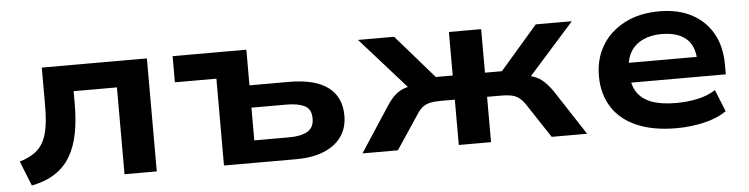

<svg xmlns="http://www.w3.org/2000/svg" viewBox="-38 -672 3308 848"><g transform="rotate(-5 1615.5 -248.5)"><path d="M74 14 30 -96Q70 -108 96 -126.5Q122 -145 136.5 -173Q151 -201 157 -240.5Q163 -280 163 -334V-501H629V0H486V-385H294V-330Q294 -255 282.5 -197Q271 -139 245.5 -96Q220 -53 177.5 -25.5Q135 2 74 14Z M927 0V-385H743V-501H1070V-343H1245Q1360 -343 1418 -299.5Q1476 -256 1476 -173Q1476 -120 1449 -81Q1422 -42 1370.5 -21Q1319 0 1246 0ZM1070 -99H1226Q1276 -99 1305.5 -115.5Q1335 -132 1335 -173Q1335 -215 1305.5 -229.5Q1276 -244 1226 -244H1070Z M1541 0 1669 -196Q1690 -229 1709.5 -246Q1729 -263 1753 -271Q1777 -279 1810 -282L1794 -244L1565 -501H1725L1893 -308H1968V-501H2111V-308H2186L2353 -501H2513L2284 -244L2269 -282Q2302 -279 2325 -271Q2348 -263 2367.5 -245.5Q2387 -228 2409 -196L2537 0H2380L2281 -150Q2267 -171 2252.5 -182Q2238 -193 2219.5 -197Q2201 -201 2174 -201H2111V0H1968V-201H1904Q1878 -201 1859 -197Q1840 -193 1825.5 -182Q1811 -171 1798 -150L1698 0Z M2933 10Q2830 10 2758 -21Q2686 -52 2648.5 -110.5Q2611 -169 2611 -249Q2611 -325 2646 -383.5Q2681 -442 2746.5 -476.5Q2812 -511 2902 -511Q2984 -511 3044 -479.5Q3104 -448 3137 -390Q3170 -332 3170 -250V-208H2723V-296H3068L3050 -276Q3049 -345 3011 -377.5Q2973 -410 2903 -410Q2856 -410 2821 -394Q2786 -378 2766 -346.5Q2746 -315 2746 -268V-253Q2746 -201 2767 -167.5Q2788 -134 2831 -117.5Q2874 -101 2941 -101Q2989 -101 3035 -110.5Q3081 -120 3116 -143L3155 -46Q3114 -17 3054 -3.5Q2994 10 2933 10Z"/></g></svg>

Font: Nunito Sans 7pt SemiExpanded
Style: Bold
Weight: 700
Width: 6
Designer: Vernon Adams
Foundry: Vernon Adams
Version: Version 3.101;gftools[0.9.27]